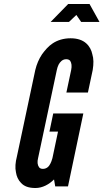

<svg xmlns="http://www.w3.org/2000/svg" viewBox="-20 -935 519 963"><path d="M429 -915 479 -825H387L363 -860L326 -825H234L322 -915ZM313 -471 337 -584C341 -604 339 -619 332 -630C328 -635 321 -638 312 -638C293 -638 281 -624 274 -611C270 -603 267 -594 265 -584L171 -142C166 -123 168 -107 176 -96C180 -91 186 -88 195 -88C214 -88 226 -100 233 -115C236 -121 240 -130 243 -142L271 -275H228L247 -366H398L321 0H257L251 -35C226 -10 193 8 158 8C123 8 101 -1 86 -17C71 -32 63 -51 60 -71C55 -94 57 -120 65 -151L157 -584C164 -613 175 -639 191 -663C206 -683 222 -703 245 -718C268 -733 298 -743 334 -743C370 -743 395 -733 412 -718C429 -703 439 -683 443 -663C450 -641 450 -615 445 -584L421 -471Z"/></svg>

Font: League Gothic Italic
Style: Regular
Weight: 400
Designer: Tyler Finck
Foundry: The League of Moveable Type
Version: Version 1.001;PS 001.001;hotconv 1.0.56;makeotf.lib2.0.21325